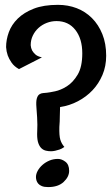

<svg xmlns="http://www.w3.org/2000/svg" viewBox="-20 -677 454 785"><path d="M216.8 -657.2Q257.8 -657.2 293.5 -643.6Q329.1 -629.9 356 -603Q382.8 -576.2 398.4 -537.6Q414.1 -499 414.1 -449.2Q414.1 -406.2 398.9 -370.6Q383.8 -335 358.4 -308.1Q333 -281.2 298.8 -263.2Q264.6 -245.1 225.6 -239.3Q224.6 -224.6 224.6 -202.6Q224.6 -180.7 222.7 -158.2Q221.7 -122.1 226.6 -106Q231.4 -89.8 243.2 -76.2Q232.4 -68.4 222.7 -65.4Q212.9 -62.5 205.1 -60.5Q195.3 -58.6 188.5 -58.6Q177.7 -58.6 167.5 -61Q157.2 -63.5 149.4 -70.8Q141.6 -78.1 136.7 -91.8Q131.8 -105.5 131.8 -128.9Q131.8 -136.7 132.3 -145.5Q132.8 -154.3 132.8 -167Q132.8 -179.7 131.8 -196.8Q130.9 -213.9 128.9 -238.3Q127 -261.7 130.4 -273.9Q133.8 -286.1 140.6 -291Q147.5 -295.9 155.8 -296.4Q164.1 -296.9 171.9 -297.9Q181.6 -298.8 205.1 -303.7Q228.5 -308.6 253.4 -324.2Q278.3 -339.8 297.4 -371.6Q316.4 -403.3 316.4 -459Q316.4 -518.6 288.1 -554.7Q259.8 -590.8 210.9 -590.8Q190.4 -590.8 171.4 -583.5Q152.3 -576.2 137.7 -563Q123 -549.8 114.3 -531.7Q105.5 -513.7 105.5 -492.2Q106.4 -480.5 111.3 -470.7Q116.2 -461.9 125 -454.1Q133.8 -446.3 151.4 -442.4L57.6 -394.5Q38.1 -405.3 27.3 -420.9Q16.6 -436.5 11.7 -450.2Q5.9 -466.8 4.9 -484.4Q4.9 -514.6 16.1 -545.4Q27.3 -576.2 52.7 -601.1Q78.1 -626 118.2 -641.6Q158.2 -657.2 216.8 -657.2ZM216.8 -27.3Q232.4 -27.3 247.6 -15.6Q262.7 -3.9 262.7 21.5Q262.7 45.9 240.2 66.9Q217.8 87.9 176.8 87.9Q161.1 87.9 151.4 84Q141.6 80.1 136.2 73.7Q130.9 67.4 128.9 60.1Q127 52.7 127 46.9Q127 34.2 134.3 21Q141.6 7.8 153.8 -2.9Q166 -13.7 182.1 -20.5Q198.2 -27.3 216.8 -27.3Z"/></svg>

Font: Rancho
Style: Regular
Weight: 400
Designer: Font Diner, Inc
Foundry: Font Diner, Inc
Version: Version 1.000